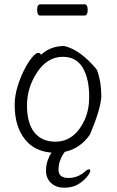

<svg xmlns="http://www.w3.org/2000/svg" viewBox="-20 -694 540 889"><path d="M166 -622Q152 -622 152 -648Q152 -674 167 -674H372Q386 -674 386 -648Q386 -622 371 -622ZM214 20 219 13 211 12Q139 4 98 -46Q48 -106 48 -207Q48 -250 61 -292.5Q74 -335 92 -370.5Q110 -406 128 -427.5Q146 -449 155.5 -449Q165 -449 167 -446L169 -440L174 -444Q217 -481 277 -481Q352 -464 428 -372Q449 -320 449 -245Q445 -185 396 -70Q351 -6 280 9Q251 48 251 92Q251 130 297 130Q340 130 374 100Q384 90 392 90Q398 90 398 96Q398 106 382.5 125Q367 144 341.5 159.5Q316 175 277.5 175Q239 175 216 153Q193 131 193 96.5Q193 62 207 34Q209 26 214 20ZM372 -139Q393 -186 393 -245Q393 -330 363 -380.5Q333 -431 271 -431Q200 -431 152.5 -360Q105 -289 105 -206Q105 -123 139.5 -80.5Q174 -38 236 -38Q325 -38 372 -139Z"/></svg>

Font: Moon Stars Kai HW Light
Style: Regular
Weight: 300
Designer: GuiWonder
Version: Version 1.101